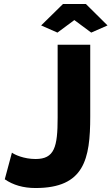

<svg xmlns="http://www.w3.org/2000/svg" viewBox="-20 -935 561 966"><path d="M187 -807 269 -771 354 -834 439 -771 521 -807 412 -915H297ZM40 -167 4 -33C46 -4 97 11 159 11C404 11 434 -134 434 -349V-710H270V-343C270 -195 254 -135 159 -135C100 -135 53 -157 40 -167Z"/></svg>

Font: FIGSv2-sans-serif ExtraBold
Style: Regular
Weight: 800
Designer: Matt McInerney, Pablo Impallari, Rodrigo Fuenzalida,Mirko Velimirovic
Foundry: Matt McInerney, Pablo Impallari, Rodrigo Fuenzalida
Version: Version 4.021;hotconv 1.0.109;makeotfexe 2.5.65596